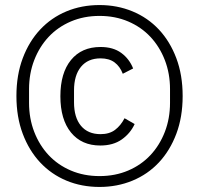

<svg xmlns="http://www.w3.org/2000/svg" viewBox="-20 -729 788 760"><path d="M374 11Q303 11 243 -14Q183 -39 139 -86Q95 -133 70 -199.5Q45 -266 45 -349Q45 -432 70 -498.5Q95 -565 139 -612Q183 -659 243 -684Q303 -709 374 -709Q444 -709 504.5 -684Q565 -659 609 -612Q653 -565 678 -498.5Q703 -432 703 -349Q703 -266 678 -199.5Q653 -133 609 -86Q565 -39 504.5 -14Q444 11 374 11ZM374 -32Q436 -32 487.5 -54Q539 -76 575.5 -115Q612 -154 632.5 -207Q653 -260 653 -322V-376Q653 -438 632.5 -491Q612 -544 575.5 -583Q539 -622 487.5 -644Q436 -666 374 -666Q312 -666 260.5 -644Q209 -622 172.5 -583Q136 -544 115.5 -491Q95 -438 95 -376V-322Q95 -260 115.5 -207Q136 -154 172.5 -115Q209 -76 260.5 -54Q312 -32 374 -32ZM377 -153Q303 -153 261 -204.5Q219 -256 219 -348Q219 -440 261 -491.5Q303 -543 378 -543Q428 -543 460 -519.5Q492 -496 507 -458L466 -437Q455 -466 433.5 -482Q412 -498 378 -498Q328 -498 300.5 -464.5Q273 -431 273 -371V-324Q273 -264 300.5 -231Q328 -198 378 -198Q413 -198 435.5 -215Q458 -232 473 -261L513 -238Q496 -201 462 -177Q428 -153 377 -153Z"/></svg>

Font: IBM Plex Sans Hebrew Light
Style: Regular
Weight: 300
Designer: Mike Abbink, Paul van der Laan, Pieter van Rosmalen, Yanek Iontef
Foundry: Bold Monday
Version: Version 1.2